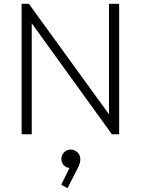

<svg xmlns="http://www.w3.org/2000/svg" viewBox="-20 -702 736 1004"><path d="M93 0V-682H131L146 -618V0ZM565 0 123 -612 131 -682 574 -71ZM565 0 550 -62V-682H603V0ZM333 282 300 264 351 161 371 157Q368 165 361.5 170.5Q355 176 345 176Q328 176 314.5 163Q301 150 301 130Q301 109 315.5 94.5Q330 80 351 80Q370 80 385 94.5Q400 109 400 130Q400 139 397.5 150.5Q395 162 385 180Z"/></svg>

Font: Outfit Thin ExtraLight
Style: Regular
Weight: 250
Version: Version 1.100;gftools[0.9.27]